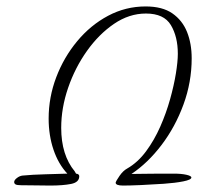

<svg xmlns="http://www.w3.org/2000/svg" viewBox="-20 -574 681 596"><path d="M362 2Q339 2 339 -7Q340 -12 351 -28Q362 -44 375 -51Q408 -70 433.5 -104.5Q459 -139 477.5 -181Q496 -223 508 -266Q520 -309 526 -346Q532 -383 532 -407Q532 -460 510.5 -496Q489 -532 433 -532Q381 -532 334 -500Q287 -468 250 -416Q213 -364 191.5 -301.5Q170 -239 170 -177Q170 -93 212 -42L216 -35Q226 -34 226 -27Q226 -8 200.5 -3Q175 2 136 2Q116 2 92.5 1.5Q69 1 46 1Q33 1 28.5 -1.5Q24 -4 24 -9Q24 -15 32.5 -21.5Q41 -28 50 -29Q81 -32 121 -33Q161 -34 189 -35Q161 -65 146 -109.5Q131 -154 131 -206Q131 -272 154.5 -334Q178 -396 219.5 -446Q261 -496 315.5 -525Q370 -554 432 -554Q484 -554 515 -532.5Q546 -511 560.5 -475Q575 -439 575 -393Q575 -319 549.5 -249.5Q524 -180 481.5 -124Q439 -68 388 -34Q404 -34 428 -34.5Q452 -35 477 -35Q502 -35 520 -35Q543 -35 558.5 -31.5Q574 -28 574 -23Q574 -16 549 -11Q524 -6 488 -3.5Q452 -1 417 0.5Q382 2 362 2Z"/></svg>

Font: Allura
Style: Regular
Weight: 400
Designer: Robert E. Leuschke
Foundry: Robert E. Leuschke
Version: Version 1.110